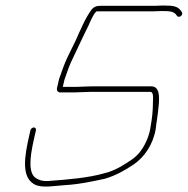

<svg xmlns="http://www.w3.org/2000/svg" viewBox="-20 -647 681 696"><path d="M307.5 -314H524.5C533.1 -314 534.7 -304.4 534.9 -294C534.4 -267.3 534.2 -239 529.3 -209C525.9 -188.9 524.4 -171.1 516.9 -151C502.6 -112.9 484.2 -85.9 455.5 -67C426.5 -47.4 395.4 -27.8 358.4 -19C299.3 -2 226 3.8 156.9 9C131.5 11.1 115.9 3.8 104.4 -6C78.9 -32.3 93.2 -100.3 106.5 -158L110.4 -175C111.6 -180.3 108 -185 102.7 -185C97.4 -185 91.6 -180.3 90.4 -175L86.5 -158C67.9 -77.6 57.2 -5.5 104.2 21C131.5 36.5 178.4 26.2 217 24C266.7 21.2 317.2 10.3 359.8 1C398.9 -10.2 433.1 -29.6 464.8 -51C502.8 -77.2 534.8 -122 544.6 -180C546.5 -200 551 -222.4 552.9 -242C556.4 -275.1 565.8 -334 529.1 -334H312.1C293.9 -334 272.4 -332 253.7 -332H207.7L213.9 -359C224 -387.3 232 -412.6 245.1 -438L272.5 -496C282.4 -516 291.5 -536.4 301.1 -555C305.5 -565.2 322.7 -606 331.9 -606H537.9C543.2 -606 552.6 -606.3 566.1 -607C597.4 -607 611.7 -605.7 621.2 -590C627.9 -579.6 646.2 -592.1 639.2 -603C626.3 -624.5 610.8 -627 570.8 -627C557.3 -626.3 547.9 -626 542.5 -626H347.5C330.1 -626 321.4 -623.7 311.1 -611C288.8 -580.6 271.1 -537.9 254.7 -501L226.3 -443C213.5 -417.3 204.2 -388.6 194.3 -361L186.7 -328C184.4 -318.1 190.7 -310.6 201 -312H249C268.4 -312 288.2 -314 307.5 -314Z"/></svg>

Font: HoneyBee
Style: UltLitIt
Weight: 100
Foundry: Cannot Into Space Fonts
Version: Version 0.89